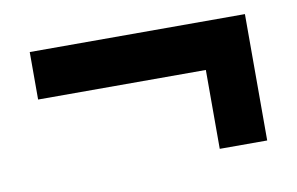

<svg xmlns="http://www.w3.org/2000/svg" viewBox="-44 -477 658 426"><g transform="rotate(-10 285.5 -263.5)"><path d="M527.8 -121.1H420.9V-298.8H43V-405.8H527.8Z"/></g></svg>

Font: CAA NEO Sans
Style: Bold
Weight: 700
Version: Version 1.10